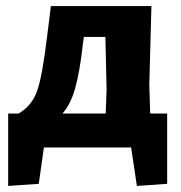

<svg xmlns="http://www.w3.org/2000/svg" viewBox="-20 -487 598 634"><path d="M7 127V-112H41Q85 -137 102.5 -186.5Q120 -236 136 -370L148 -467H480L473 -207L476 -112H532V120L432 127L413 0H125L108 120ZM254 -344Q243 -246 227.5 -193Q212 -140 186 -112H329L332 -191L328 -365H257Z"/></svg>

Font: Alegreya Sans SC ExtraBold
Style: Regular
Weight: 800
Designer: Juan Pablo del Peral
Foundry: Huerta Tipografica
Version: Version 2.007